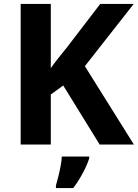

<svg xmlns="http://www.w3.org/2000/svg" viewBox="-20 -734 700 975"><path d="M660 0H486L301 -300L238 -254V0H85V-714H238V-388Q257 -415 279 -442.5Q301 -470 322 -496L489 -714H659L411 -398ZM433 71Q425 95 413 120Q401 145 386 170.5Q371 196 352 221H264V208Q270 188 276.5 161.5Q283 135 288 108Q293 81 294 61H433Z"/></svg>

Font: Noto Sans Cherokee
Style: Regular
Weight: 400
Designer: Monotype Design Team
Foundry: Monotype Imaging Inc.
Version: Version 2.001